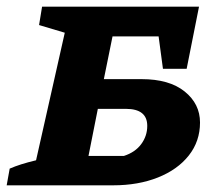

<svg xmlns="http://www.w3.org/2000/svg" viewBox="-36 -555 662 575"><path d="M-16 0 -7 -50Q9 -57 28 -63Q47 -69 72 -75L158 -457L81 -480L90 -535H560L523 -349H452L439 -446H301L275 -318H388Q471 -318 517 -281Q563 -244 563 -188Q563 -132 529.5 -89.5Q496 -47 437 -23.5Q378 0 303 0ZM229 -88H335Q369 -99 387 -123.5Q405 -148 405 -178Q405 -229 341 -229H257Z"/></svg>

Font: Piazzolla SC
Style: Bold Italic
Weight: 700
Italic angle: -11.3°
Designer: Juan Pablo del Peral
Foundry: Huerta Tipografica
Version: Version 1.330